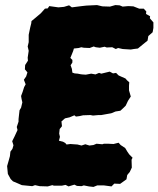

<svg xmlns="http://www.w3.org/2000/svg" viewBox="-20 -711 624 756"><path d="M50 11 31 3 22 -6 11 -26 8 -57 14 -78 19 -96 21 -114 29 -125 33 -139 28 -155 37 -173 49 -199 46 -211 53 -232V-242L55 -260L57 -277L63 -287L68 -308L65 -321L63 -333L69 -349L75 -368L81 -379L74 -397L83 -410L88 -426L78 -438L79 -455L90 -472L89 -484L93 -511L89 -528L93 -545V-562V-574L99 -603L103 -619L104 -628L121 -642L141 -659L157 -677L168 -678L174 -687L210 -682L232 -684L252 -690L263 -682L278 -684L302 -687L320 -689L362 -691L383 -686L413 -685L434 -691L451 -690L463 -685L485 -687L505 -686L528 -677H546L556 -666L555 -656L571 -647L570 -639L584 -623V-601L581 -584L564 -569L561 -551L540 -534L523 -520L507 -518L495 -516L463 -518L445 -522L436 -518L422 -525L400 -524L392 -527L373 -523L357 -525L349 -528L333 -522L310 -523L300 -525L290 -522L271 -520L268 -510L262 -495L257 -483L265 -475V-465L258 -454L263 -440L265 -425L274 -422L286 -421L296 -419L303 -418L318 -417L339 -421L356 -418L370 -424L379 -421L412 -429L425 -422L437 -424L447 -414L458 -409L474 -402L480 -395L489 -387L488 -374V-355L495 -331L484 -314L475 -295L467 -287L454 -275L435 -272L418 -265L401 -262L379 -258H368L346 -256L336 -258L307 -257L294 -254L279 -252L273 -257L254 -249L236 -245L222 -233L224 -214L215 -203L213 -185L216 -172L212 -157L228 -153L237 -148L242 -142L257 -144L270 -143L285 -142L301 -138L316 -143L332 -138L348 -140L360 -145L383 -143L389 -145H407L427 -144L447 -149L455 -140L473 -128L482 -113L489 -103L502 -90L498 -82L499 -51L491 -34L481 -22L478 -5L453 13L430 12L419 23L389 19H363L348 25L330 23L310 19L301 22L283 21L273 16L250 23L238 17L224 20H192L186 18L168 23L136 22L118 18L107 22L66 18Z"/></svg>

Font: Winky Rough ExtraBold
Style: Italic
Weight: 800
Italic angle: -8.97852°
Designer: Simon Atzbach
Foundry: typofactur
Version: Version 1.206; ttfautohint (v1.8.4.7-5d5b)